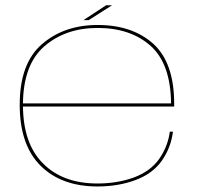

<svg xmlns="http://www.w3.org/2000/svg" viewBox="-20 -686 752 711"><path d="M341 4.5V-6.5Q212.5 -6.5 139 -81Q65 -155 65 -297.5Q65 -445 143.5 -514Q222.5 -582.5 341.5 -582.5Q464 -582.5 538.5 -515.5Q612 -449 613.5 -303H59.5V-291.5H625Q625 -297.5 625 -302Q625 -453 548 -523.5Q470 -593.5 341.5 -593.5Q217.5 -593.5 135.5 -522.5Q53 -451.5 53 -298Q53 -148.5 131 -71.5Q208.5 4.5 341 4.5ZM341 -6.5V4.5Q418.5 4.5 482.5 -19.5Q546.5 -43.5 580 -92Q613 -139.5 620.5 -198.5H609Q601.5 -143.5 569.5 -97.5Q537 -51.5 475 -28.5Q413.5 -6.5 341 -6.5ZM289 -611.5H308.5L395 -666.5H373Z"/></svg>

Font: Anybody Expanded Thin
Style: Regular
Weight: 250
Width: 7
Version: Version 1.113;gftools[0.9.25]